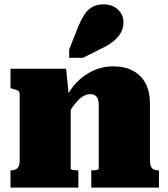

<svg xmlns="http://www.w3.org/2000/svg" viewBox="-20 -857 766 877"><path d="M28 0V-79H30Q43 -79 51.5 -83Q60 -87 65 -97Q70 -107 70 -125V-426Q70 -435 66.5 -439Q63 -443 55.5 -446Q48 -449 36 -452L28 -454V-543H282L295 -415L303 -414V-86Q303 -84 308.5 -82Q314 -80 321 -79.5Q328 -79 334 -79H338V0ZM706 0H397V-79H399Q406 -79 413.5 -79.5Q421 -80 426 -82Q431 -84 431 -87V-378Q431 -394 427 -404.5Q423 -415 414.5 -421Q406 -427 391 -427Q372 -427 353 -413Q334 -399 315 -373Q296 -347 275 -306L278 -402Q297 -446 329.5 -480Q362 -514 405 -534Q448 -554 495 -554Q549 -554 587 -534Q625 -514 645 -476Q665 -438 665 -382V-125Q665 -107 669.5 -97Q674 -87 682.5 -83Q691 -79 703 -79H706ZM338 -737Q350 -766 364.5 -789Q379 -812 400.5 -824.5Q422 -837 453 -837Q494 -837 519 -813Q544 -789 544 -755Q544 -731 533.5 -710.5Q523 -690 503.5 -673Q484 -656 457 -642L359 -593H296V-631Z"/></svg>

Font: Roboto Serif Black
Style: Regular
Weight: 900
Designer: Greg Gazdowicz
Foundry: Commercial Type
Version: Version 1.008